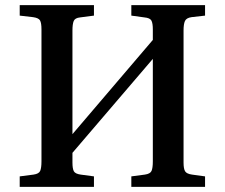

<svg xmlns="http://www.w3.org/2000/svg" viewBox="-20 -730 879 750"><path d="M57 0V-41L111 -48Q132 -51 137 -62.5Q142 -74 142 -100V-615Q142 -640 136.5 -650Q131 -660 109 -663L57 -669V-710H347V-669L293 -662Q273 -660 268 -648Q263 -636 263 -611V-206L577 -574V-615Q577 -639 571.5 -649.5Q566 -660 544 -662L493 -669V-710H781V-669L728 -663Q708 -660 702.5 -648Q697 -636 697 -611V-95Q697 -71 703 -61Q709 -51 730 -48L781 -41V0H493V-41L546 -48Q567 -51 572 -62.5Q577 -74 577 -100V-500L263 -133V-95Q263 -71 268.5 -61Q274 -51 295 -48L347 -41V0Z"/></svg>

Font: Literata 36pt Medium
Style: Regular
Weight: 500
Designer: Latin by Veronika Burian and Jose Scaglione. Greek by Irene Vlachou. Cyrillic by Vera Evstafieva.
Foundry: TypeTogether
Version: Version 3.002